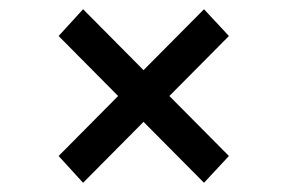

<svg xmlns="http://www.w3.org/2000/svg" viewBox="-20 -558 622 416"><path d="M347 -350 476 -220 422 -162 291 -294 160 -162 107 -220 236 -350 107 -480 160 -538 291 -406 422 -538 476 -480Z"/></svg>

Font: Montserrat Alternates Medium
Style: Regular
Weight: 500
Designer: Julieta Ulanovsky
Foundry: Julieta Ulanovsky
Version: Version 7.200